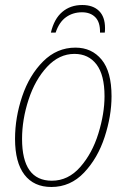

<svg xmlns="http://www.w3.org/2000/svg" viewBox="-20 -736 505 766"><path d="M40 -182Q40 -267 68.5 -351.5Q97 -436 152 -491Q207 -546 281 -546Q346 -546 385.5 -498Q425 -450 425 -352Q425 -274 397.5 -189.5Q370 -105 315.5 -47.5Q261 10 185 10Q115 10 77.5 -39Q40 -88 40 -182ZM397 -352Q397 -437 365 -479Q333 -521 277 -521Q216 -521 168 -469.5Q120 -418 94 -338.5Q68 -259 68 -182Q68 -15 187 -15Q252 -15 300 -69.5Q348 -124 372.5 -203.5Q397 -283 397 -352ZM308 -716Q351 -716 375 -692.5Q399 -669 399 -624Q399 -612 398 -606H379Q380 -647 360.5 -667Q341 -687 307 -687Q271 -687 243.5 -667.5Q216 -648 202 -606H183Q196 -661 228.5 -688.5Q261 -716 308 -716Z"/></svg>

Font: Noto Serif NarrowThin
Style: Italic
Weight: 250
Width: 4
Italic angle: -12°
Designer: Monotype Design Team
Foundry: Monotype Imaging Inc.
Version: Version 1.001